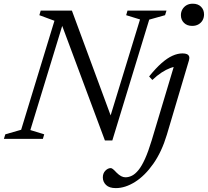

<svg xmlns="http://www.w3.org/2000/svg" viewBox="-36 -732 1095 1012"><path d="M555 -102.5 538 -94 702 -629.5 629 -652 636 -676H841.5L834 -652L750.5 -628.5L556 8.5H517L280.5 -626L298 -615.5L124 -46.5L197 -24L190 0H-15.5L-8 -24L75.5 -48L251 -622.5L171.5 -652L178.5 -676H343ZM917.5 -652Q917.5 -669 925.5 -682.8Q933.5 -696.5 947.2 -704.5Q961 -712.5 980 -712.5Q1007.5 -712.5 1023.5 -696.5Q1039.5 -680.5 1039.5 -656Q1039.5 -639 1031.8 -625.2Q1024 -611.5 1010 -603.5Q996 -595.5 977 -595.5Q950 -595.5 933.8 -611.5Q917.5 -627.5 917.5 -652ZM843.5 -22Q816.5 68 772.2 131Q728 194 676 226.8Q624 259.5 574.5 259.5Q540 259.5 523 243Q506 226.5 506 203Q506 181.5 519.2 167.8Q532.5 154 548 154Q552.5 154 559.5 159.5Q566.5 165 578.5 178Q591 190.5 602.5 196.5Q614 202.5 625 202.5Q642.5 202.5 659.5 194Q676.5 185.5 693.8 164.5Q711 143.5 728.2 105.5Q745.5 67.5 763.5 8L884.5 -395.5L900 -381Q883.5 -381.5 861.8 -373.5Q840 -365.5 815.8 -349.8Q791.5 -334 767 -310.5L750 -329Q785.5 -373 815.8 -399.5Q846 -426 873.2 -438.2Q900.5 -450.5 926 -450.5Q941 -450.5 949.5 -446.5Q958 -442.5 960.8 -434.5Q963.5 -426.5 960 -414Z"/></svg>

Font: Newsreader 16pt 16pt
Style: Italic
Weight: 400
Italic angle: -17°
Version: Version 1.003